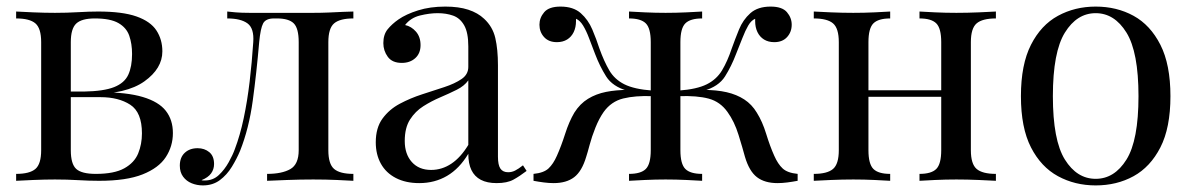

<svg xmlns="http://www.w3.org/2000/svg" viewBox="-20 -549 3621 583"><path d="M278 -514Q352 -514 394.5 -499Q437 -484 455 -456.5Q473 -429 473 -393Q473 -341 418.5 -302Q364 -263 254 -263Q254 -263 249.5 -265Q245 -267 240 -269Q235 -271 235 -271Q295 -272 326.5 -284.5Q358 -297 369.5 -322Q381 -347 381 -385Q381 -416 372.5 -440.5Q364 -465 339.5 -479Q315 -493 268 -493Q228 -493 211.5 -477.5Q195 -462 195 -421V-93Q195 -51 211.5 -36Q228 -21 271 -21Q327 -21 357.5 -38Q388 -55 399.5 -83Q411 -111 411 -144Q411 -208 375.5 -231Q340 -254 285 -254H133Q133 -254 133 -262.5Q133 -271 133 -271H276L285 -269Q365 -269 413.5 -254.5Q462 -240 483.5 -212.5Q505 -185 505 -145Q505 -105 483.5 -72Q462 -39 413 -19.5Q364 0 281 0Q250 0 217 -2Q184 -4 147 -4Q116 -4 81 -2.5Q46 -1 29 0V-21Q70 -21 87.5 -36Q105 -51 105 -93V-421Q105 -463 87.5 -478Q70 -493 29 -493V-514Q46 -513 81 -511.5Q116 -510 147 -510Q183 -510 217 -512Q251 -514 278 -514Z M1053 -514V-493Q1012 -493 994.5 -478Q977 -463 977 -421V-93Q977 -51 994.5 -36Q1012 -21 1053 -21V0Q1036 -1 1003 -2.5Q970 -4 931 -4Q892 -4 852.5 -2.5Q813 -1 791 0V-21Q836 -21 861.5 -35.5Q887 -50 887 -93V-421Q887 -463 872 -478Q857 -493 821 -493H812Q787 -493 779 -478Q771 -463 767 -421Q759 -328 747.5 -243.5Q736 -159 709 -91Q699 -67 684 -42.5Q669 -18 647.5 -2Q626 14 596 14Q578 14 562 7.5Q546 1 536 -12.5Q526 -26 526 -46Q526 -71 541 -85Q556 -99 580 -99Q601 -99 615.5 -87Q630 -75 630 -51Q630 -35 621 -22.5Q612 -10 592 -2Q594 -1 597.5 -1Q601 -1 602 -1Q627 -1 644.5 -17.5Q662 -34 674.5 -56.5Q687 -79 693 -96Q709 -138 720 -190Q731 -242 738 -301Q745 -360 749 -421Q752 -463 731.5 -478Q711 -493 670 -493V-514Q678 -513 695.5 -511.5Q713 -510 738 -510Q758 -510 779.5 -510Q801 -510 823 -510Q842 -510 858 -510Q874 -510 892 -510Q910 -510 932 -510Q955 -510 978.5 -511Q1002 -512 1022 -513Q1042 -514 1053 -514Z M1253 7Q1212 7 1182 -8.5Q1152 -24 1136.5 -52Q1121 -80 1121 -117Q1121 -161 1141.5 -189Q1162 -217 1194 -234Q1226 -251 1261.5 -262.5Q1297 -274 1329 -284.5Q1361 -295 1381.5 -309Q1402 -323 1402 -346V-408Q1402 -450 1389.5 -472Q1377 -494 1356 -501.5Q1335 -509 1309 -509Q1284 -509 1255.5 -502Q1227 -495 1210 -473Q1229 -469 1243 -453Q1257 -437 1257 -412Q1257 -387 1241 -372.5Q1225 -358 1200 -358Q1171 -358 1157.5 -376.5Q1144 -395 1144 -418Q1144 -444 1157 -460Q1170 -476 1190 -490Q1213 -506 1249.5 -517.5Q1286 -529 1332 -529Q1373 -529 1402 -519.5Q1431 -510 1450 -492Q1476 -468 1484 -433.5Q1492 -399 1492 -351V-73Q1492 -48 1499.5 -37Q1507 -26 1523 -26Q1534 -26 1544 -31Q1554 -36 1568 -47L1579 -30Q1558 -14 1539 -3.5Q1520 7 1488 7Q1459 7 1440 -3Q1421 -13 1411.5 -32.5Q1402 -52 1402 -82Q1375 -37 1337.5 -15Q1300 7 1253 7ZM1289 -33Q1322 -33 1350.5 -52Q1379 -71 1402 -109V-305Q1390 -288 1367 -276.5Q1344 -265 1317 -253.5Q1290 -242 1265.5 -226.5Q1241 -211 1225 -186Q1209 -161 1209 -121Q1209 -81 1230.5 -57Q1252 -33 1289 -33Z M2320 -529Q2355 -529 2369.5 -512Q2384 -495 2384 -474Q2384 -452 2370 -436.5Q2356 -421 2331 -421Q2313 -421 2300 -429Q2287 -437 2280 -451.5Q2273 -466 2273 -485Q2273 -487 2273 -489Q2273 -491 2273 -492Q2261 -487 2252 -471.5Q2243 -456 2234.5 -434Q2226 -412 2215 -385Q2201 -348 2181.5 -317Q2162 -286 2116 -273L2115 -276Q2156 -276 2186.5 -269Q2217 -262 2240 -247Q2263 -232 2278 -207Q2295 -180 2306.5 -142.5Q2318 -105 2331 -76Q2342 -51 2356.5 -37.5Q2371 -24 2402 -21V0Q2386 3 2370.5 5Q2355 7 2341 7Q2302 7 2278.5 -11Q2255 -29 2242 -73Q2235 -99 2222.5 -139.5Q2210 -180 2189 -209Q2167 -240 2132 -249.5Q2097 -259 2041 -257V-274Q2096 -278 2126 -293Q2156 -308 2172.5 -335.5Q2189 -363 2202 -402Q2212 -430 2224 -459.5Q2236 -489 2258.5 -509Q2281 -529 2320 -529ZM1682 -529Q1721 -529 1743.5 -509Q1766 -489 1778.5 -459.5Q1791 -430 1800 -402Q1814 -363 1830 -335.5Q1846 -308 1876 -293Q1906 -278 1961 -274V-257Q1909 -259 1872.5 -250Q1836 -241 1813 -209Q1799 -189 1788 -161.5Q1777 -134 1770.5 -109.5Q1764 -85 1760 -73Q1747 -29 1723.5 -11Q1700 7 1661 7Q1647 7 1631.5 5Q1616 3 1600 0V-21Q1631 -24 1645.5 -37.5Q1660 -51 1671 -76Q1684 -105 1696 -142.5Q1708 -180 1724 -207Q1741 -234 1765.5 -249Q1790 -264 1820.5 -270Q1851 -276 1887 -276L1886 -273Q1840 -286 1820.5 -317Q1801 -348 1787 -385Q1777 -411 1768.5 -433.5Q1760 -456 1750.5 -471.5Q1741 -487 1729 -492Q1729 -491 1729 -489Q1729 -487 1729 -485Q1729 -466 1722 -451.5Q1715 -437 1702 -429Q1689 -421 1671 -421Q1646 -421 1632 -436.5Q1618 -452 1618 -474Q1618 -495 1632.5 -512Q1647 -529 1682 -529ZM2112 -514V-493Q2076 -493 2061 -478Q2046 -463 2046 -421V-93Q2046 -51 2061 -36Q2076 -21 2112 -21V0Q2096 -1 2064.5 -2.5Q2033 -4 2001 -4Q1970 -4 1938 -2.5Q1906 -1 1890 0V-21Q1926 -21 1941 -36Q1956 -51 1956 -93V-421Q1956 -463 1941 -478Q1926 -493 1890 -493V-514Q1906 -513 1938 -511.5Q1970 -510 2001 -510Q2033 -510 2064.5 -511.5Q2096 -513 2112 -514Z M3004 -514V-493Q2963 -493 2945.5 -478Q2928 -463 2928 -421V-93Q2928 -51 2945.5 -36Q2963 -21 3004 -21V0Q2987 -1 2952 -2.5Q2917 -4 2884 -4Q2851 -4 2819.5 -2.5Q2788 -1 2772 0V-21Q2808 -21 2823 -36Q2838 -51 2838 -93V-421Q2838 -463 2823 -478Q2808 -493 2772 -493V-514Q2788 -513 2819.5 -511.5Q2851 -510 2884 -510Q2917 -510 2952 -511.5Q2987 -513 3004 -514ZM2683 -514V-493Q2647 -493 2632 -478Q2617 -463 2617 -421V-93Q2617 -51 2632 -36Q2647 -21 2683 -21V0Q2667 -1 2635.5 -2.5Q2604 -4 2571 -4Q2538 -4 2503 -2.5Q2468 -1 2451 0V-21Q2492 -21 2509.5 -36Q2527 -51 2527 -93V-421Q2527 -463 2509.5 -478Q2492 -493 2451 -493V-514Q2468 -513 2503 -511.5Q2538 -510 2571 -510Q2604 -510 2635.5 -511.5Q2667 -513 2683 -514ZM2866 -275V-255H2584V-275Z M3307 -529Q3371 -529 3422 -501Q3473 -473 3503.5 -413Q3534 -353 3534 -257Q3534 -161 3503.5 -101.5Q3473 -42 3422 -14Q3371 14 3307 14Q3244 14 3192.5 -14Q3141 -42 3110.5 -101.5Q3080 -161 3080 -257Q3080 -353 3110.5 -413Q3141 -473 3192.5 -501Q3244 -529 3307 -529ZM3307 -509Q3250 -509 3213.5 -450Q3177 -391 3177 -257Q3177 -123 3213.5 -64.5Q3250 -6 3307 -6Q3364 -6 3400.5 -64.5Q3437 -123 3437 -257Q3437 -391 3400.5 -450Q3364 -509 3307 -509Z"/></svg>

Font: Playfair Display
Style: Regular
Weight: 400
Designer: Claus Eggers Sørensen
Foundry: Claus Eggers Sørensen
Version: Version 1.203